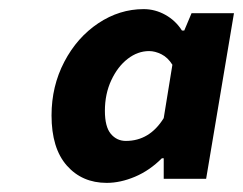

<svg xmlns="http://www.w3.org/2000/svg" viewBox="-20 -801 533 421"><path d="M93 -548Q93 -612 121 -665.5Q149 -719 195.5 -750Q242 -781 295 -781Q320 -781 342.5 -768.5Q365 -756 379 -734H384L400 -772H493L432 -409H339V-454H335Q308 -427 276 -413.5Q244 -400 214 -400Q160 -400 126.5 -438Q93 -476 93 -548ZM339 -542 358 -659Q348 -675 334 -682Q320 -689 307 -689Q282 -689 260 -672Q238 -655 224 -625Q210 -595 210 -558Q210 -523 223 -507.5Q236 -492 256 -492Q308 -492 339 -542Z"/></svg>

Font: Nebula Sans Bold
Style: Regular
Weight: 700
Italic angle: -9°
Designer: Paul D. Hunt for Adobe (as Source Sans)
Foundry: Nebula Entertainment & Broadcasting LLC
Version: Version 1.010